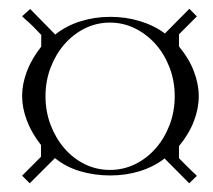

<svg xmlns="http://www.w3.org/2000/svg" viewBox="-20 -548 490 441"><path d="M49.3 -527.3 106.4 -469.2V-468.3Q131.8 -488.8 164.6 -499Q197.3 -509.3 233.4 -509.3Q269.5 -509.3 302 -499.3Q334.5 -489.3 359.4 -470.7V-471.7Q373.5 -485.8 387.2 -499.8Q400.9 -513.7 415 -527.8L432.1 -510.3L391.1 -469.2V-441.4Q414.1 -413.6 425.3 -384.3Q436.5 -355 436.5 -327.1Q436.5 -298.8 425.3 -269.5Q414.1 -240.2 391.1 -212.4V-184.6Q399.4 -176.3 406.2 -169.4Q413.1 -162.6 419.9 -155.8Q422.4 -153.3 423.6 -152.3Q424.8 -151.4 425.8 -150.4Q426.8 -149.4 428.2 -148.2Q429.7 -147 432.1 -144L414.6 -127L358.9 -183.1V-184.6Q333.5 -165 301.5 -155Q269.5 -145 233.4 -145Q196.8 -145 163.8 -154.8Q130.9 -164.6 106 -185.1V-184.6L48.3 -127L30.8 -144.5L74.2 -188V-214.8Q52.7 -242.2 41.7 -271.2Q30.8 -300.3 30.8 -327.6Q30.8 -355 41.7 -384Q52.7 -413.1 74.7 -440.9V-467.8Q67.9 -474.6 62 -481Q56.2 -487.3 49.8 -493.2Q46.9 -496.1 44.7 -497.8Q42.5 -499.5 40.8 -501.2Q39.1 -502.9 36.6 -505.1Q34.2 -507.3 30.8 -510.7ZM84.5 -327.1Q84.5 -292 96.2 -261.2Q107.9 -230.5 127.9 -207.3Q147.9 -184.1 174.8 -170.9Q201.7 -157.7 232.4 -157.7Q263.2 -157.7 290.3 -170.9Q317.4 -184.1 337.6 -207.3Q357.9 -230.5 369.6 -261.2Q381.3 -292 381.3 -327.1Q381.3 -361.8 369.6 -392.6Q357.9 -423.3 337.6 -446.3Q317.4 -469.2 290.3 -482.7Q263.2 -496.1 232.4 -496.1Q201.7 -496.1 174.8 -482.7Q147.9 -469.2 127.9 -446.3Q107.9 -423.3 96.2 -392.6Q84.5 -361.8 84.5 -327.1Z"/></svg>

Font: Tartlers End
Style: Regular
Weight: 200
Designer: Peter Wiegel
Foundry: Peter Wiegel
Version: Version 1.000 2013 initial release